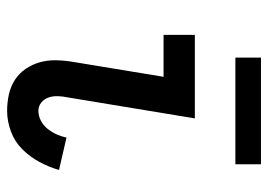

<svg xmlns="http://www.w3.org/2000/svg" viewBox="-127 -619 754 540"><g transform="rotate(90 250.0 -349.0)"><path d="M292 8Q268 8 245.5 3Q223 -2 204.5 -14Q186 -26 173.5 -44.5Q161 -63 155 -84.5Q149 -106 149.5 -129.5Q150 -153 154 -177L196 -432H78V-520H313L254 -163Q251 -149 250.5 -135Q250 -121 254 -109Q258 -97 268 -88.5Q278 -80 292 -80Q306 -80 319.5 -87Q333 -94 342.5 -106Q352 -118 358 -131.5Q364 -145 367 -159L458 -138Q450 -110 435.5 -83Q421 -56 399.5 -34.5Q378 -13 349 -2.5Q320 8 292 8ZM142 -634V-706H442V-634Z"/></g></svg>

Font: Iosevka Curly Slab Semibold
Style: Italic
Weight: 600
Italic angle: -9°
Monospace: yes
Designer: Belleve Invis
Foundry: Belleve Invis
Version: Version 22.1.2; ttfautohint (v1.8.4)